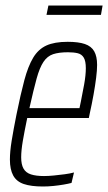

<svg xmlns="http://www.w3.org/2000/svg" viewBox="-20 -670 393 698"><path d="M136 8Q93 8 66.5 -1Q40 -10 28 -32Q16 -54 16 -90Q16 -119 22.5 -159Q29 -199 40 -254Q55 -328 68.5 -378.5Q82 -429 100.5 -460Q119 -491 148.5 -504.5Q178 -518 226 -518Q265 -518 288.5 -510Q312 -502 322.5 -483.5Q333 -465 333 -434Q333 -415 329.5 -387Q326 -359 320 -325.5Q314 -292 306 -256L303 -241H79Q69 -193 63 -158Q57 -123 57 -98Q57 -72 65.5 -57Q74 -42 92.5 -36Q111 -30 140 -30Q156 -30 176 -32Q196 -34 215 -36.5Q234 -39 249 -43L240 -5Q229 -2 211.5 1Q194 4 174.5 6Q155 8 136 8ZM87 -277H269L274 -301Q280 -330 286 -363.5Q292 -397 292 -422Q292 -448 284.5 -460.5Q277 -473 262.5 -476.5Q248 -480 227 -480Q194 -480 173 -473Q152 -466 138 -445Q124 -424 113 -384Q102 -344 87 -277ZM149 -616 156 -650H353L347 -616Z"/></svg>

Font: Saira ExtraCondensed ExtraLight
Style: Italic
Weight: 250
Width: 2
Italic angle: -12°
Designer: Hector Gatti with collaboration of the Omnibus-Type team
Foundry: Omnibus-Type
Version: Version 1.101